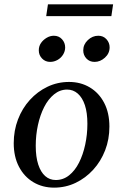

<svg xmlns="http://www.w3.org/2000/svg" viewBox="-20 -851 565 881"><path d="M297 -475Q350 -475 392 -450Q434 -425 458 -379Q482 -333 482 -270Q482 -212 462.5 -161.5Q443 -111 408 -72.5Q373 -34 327 -12Q281 10 228 10Q175 10 133 -15Q91 -40 67 -86Q43 -132 43 -194Q43 -252 62.5 -303Q82 -354 117 -392.5Q152 -431 198 -453Q244 -475 297 -475ZM236 -25Q270 -25 297 -46.5Q324 -68 342.5 -104.5Q361 -141 371 -187.5Q381 -234 381 -283Q381 -334 369.5 -368.5Q358 -403 337 -421.5Q316 -440 288 -440Q255 -440 228 -418Q201 -396 182.5 -359.5Q164 -323 154 -277Q144 -231 144 -182Q144 -131 155.5 -96Q167 -61 187.5 -43Q208 -25 236 -25ZM210 -567Q188 -567 173 -582.5Q158 -598 158 -620Q158 -639 168 -653.5Q178 -668 194 -677.5Q210 -687 227 -687Q250 -687 264.5 -671Q279 -655 279 -633Q279 -616 269.5 -600.5Q260 -585 244 -576Q228 -567 210 -567ZM414 -567Q391 -567 376.5 -582.5Q362 -598 362 -620Q362 -647 383 -667Q404 -687 431 -687Q454 -687 468.5 -671Q483 -655 483 -634Q483 -606 461.5 -586.5Q440 -567 414 -567ZM200 -831H499L491 -777H192Z"/></svg>

Font: Brygada 1918 Medium
Style: Italic
Weight: 500
Italic angle: -8°
Designer: Mateusz Machalski | Borys Kosmynka | Przemek Hoffer
Foundry: NIEPODLEGLA 2018
Version: Version 3.006